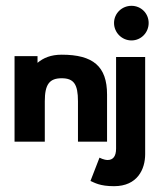

<svg xmlns="http://www.w3.org/2000/svg" viewBox="-20 -487 567 660"><path d="M134 0V-139C134 -197 150 -218 192 -218C234 -218 248 -197 248 -139V0H348V-162C348 -259 300 -299 192 -299C155 -299 129 -288 109 -271V-294H30V0ZM379 -291V24C379 51 368 63 350 63C337 63 322 55 322 55L291 135C305 141 323 153 372 153C453 153 479 94 479 43V-291ZM432 -467C399 -467 372 -441 372 -408C372 -375 399 -348 432 -348C465 -348 491 -375 491 -408C491 -441 465 -467 432 -467Z"/></svg>

Font: Hussar Tani
Style: Bold
Weight: 700
Foundry: Cannot Into Space Fonts
Version: Version 0.92